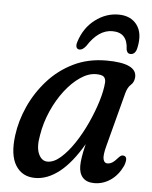

<svg xmlns="http://www.w3.org/2000/svg" viewBox="-48 -655 558 703"><g transform="rotate(5 231.0 -303.0)"><path d="M357 -131.5Q347.5 -96 351 -81.8Q354.5 -67.5 366 -67.5Q375.5 -67.5 384.5 -73.2Q393.5 -79 406 -93.5Q415 -103.5 423.5 -101Q441 -97.5 428 -64Q411.5 -29 384 -10.2Q356.5 8.5 324.5 8.5Q296.5 8.5 282.2 -7Q268 -22.5 268 -50Q268 -63.5 270.8 -82Q273.5 -100.5 281 -131Q239.5 -60 195.8 -25.8Q152 8.5 107 8.5Q59.5 8.5 35.5 -29.5Q11.5 -67.5 21 -140.5Q28 -194.5 52 -247.8Q76 -301 115.5 -345.2Q155 -389.5 209 -416Q263 -442.5 330 -442.5Q443.5 -442.5 440 -390Q438.5 -372 427 -362Q415.5 -352 409.5 -331ZM111.5 -149Q103 -104.5 114.2 -79.8Q125.5 -55 147 -55Q170.5 -55 195.5 -77Q220.5 -99 244 -134.2Q267.5 -169.5 286.5 -211Q305.5 -252.5 317.8 -292.5Q330 -332.5 332 -362.5Q332.5 -376 325.2 -382.8Q318 -389.5 296.5 -389.5Q268.5 -389.5 239 -369.5Q209.5 -349.5 183.2 -315.5Q157 -281.5 138 -238.5Q119 -195.5 111.5 -149ZM342.5 -551.5Q291.5 -551.5 252 -489.5Q240 -474 228.5 -474Q220 -474 216.8 -481.2Q213.5 -488.5 218 -502Q234.5 -554 274 -584Q313.5 -614 359.5 -614Q405 -614 427.8 -583.2Q450.5 -552.5 439 -499.5Q434 -474 415.5 -474Q403 -474 400 -489.5Q398.5 -551.5 342.5 -551.5Z"/></g></svg>

Font: Fraunces 144pt SuperSoft
Style: Italic
Weight: 400
Italic angle: -16°
Version: Version 1.000;[b76b70a41]